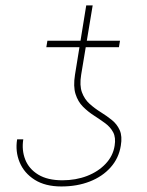

<svg xmlns="http://www.w3.org/2000/svg" viewBox="-20 -671 537 700"><path d="M397.9 -139.6Q402.8 -169.4 392.6 -188.7Q382.3 -208 363.3 -221.9Q344.2 -235.8 322.5 -249.8Q300.8 -263.7 282.5 -282Q264.2 -300.3 255.4 -328.1Q246.6 -356 253.4 -398.4L294.4 -651.4H317.9L275.9 -398.4Q269.5 -359.4 278.8 -334.2Q288.1 -309.1 306.9 -292.2Q325.7 -275.4 347.4 -262Q369.1 -248.5 387.9 -233.4Q406.7 -218.3 416.5 -196.3Q426.3 -174.3 420.4 -139.6Q413.1 -94.2 383.3 -60.8Q353.5 -27.3 307.4 -9.3Q261.2 8.8 203.6 8.8Q145 8.8 106.4 -15.6Q67.9 -40 51.5 -79.6Q35.2 -119.1 42.5 -163.1H64.9Q58.6 -123.5 72 -89.4Q85.4 -55.2 119.4 -34.4Q153.3 -13.7 207.5 -13.7Q256.3 -13.7 297.4 -29.5Q338.4 -45.4 365.2 -74Q392.1 -102.5 397.9 -139.6ZM417.5 -522.5 413.6 -499H148.9L152.8 -522.5Z"/></svg>

Font: Inter 16pt Thin
Style: Italic
Weight: 250
Italic angle: -9.3988°
Version: Version 4.001;git-66647c0bb